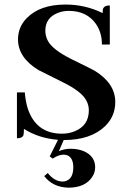

<svg xmlns="http://www.w3.org/2000/svg" viewBox="-20 -616 578 858"><path d="M495.1 -160.2Q495.1 -243.2 403.3 -299.8Q389.6 -307.6 297.9 -352.5Q213.9 -394.5 193.4 -434.6Q182.6 -456.1 182.6 -478.5Q182.6 -537.1 239.3 -558.6Q261.7 -567.4 287.1 -567.4Q367.2 -567.4 408.2 -509.8Q435.5 -470.7 435.5 -417H470.7V-591.8Q443.4 -591.8 439.5 -573.2Q438.5 -566.4 438.5 -557.6Q361.3 -595.7 272.5 -595.7Q159.2 -595.7 99.6 -535.2Q60.5 -495.1 60.5 -440.4Q60.5 -358.4 152.3 -302.7Q167 -294.9 259.8 -249Q345.7 -207 366.2 -166Q377 -145.5 377 -123Q377 -54.7 313.5 -29.3Q288.1 -18.6 256.8 -18.6Q140.6 -18.6 103.5 -132.8Q93.8 -165 90.8 -203.1H55.7V2Q80.1 2 85 -12.7Q86.9 -21.5 86.9 -40Q153.3 2 239.3 8.8L202.1 83L215.8 92.8Q241.2 75.2 263.7 75.2Q299.8 75.2 306.6 116.2Q307.6 124 307.6 130.9Q307.6 185.5 269.5 194.3Q263.7 195.3 258.8 195.3Q222.7 194.3 193.4 157.2L177.7 170.9Q215.8 220.7 285.2 222.7Q361.3 222.7 392.6 173.8Q405.3 154.3 405.3 131.8Q405.3 82 354.5 59.6Q328.1 48.8 295.9 48.8Q267.6 48.8 243.2 59.6L264.6 9.8H265.6Q385.7 9.8 450.2 -52.7Q495.1 -96.7 495.1 -160.2Z"/></svg>

Font: Abhaya Libre
Style: Bold
Weight: 700
Designer: Pushpananda Ekanayake, Sol Matas, Pathum Egodawatta
Foundry: Mooniak
Version: Version 1.050 ; ttfautohint (v1.6)